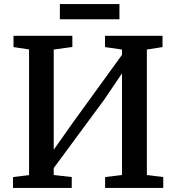

<svg xmlns="http://www.w3.org/2000/svg" viewBox="-20 -918 862 938"><path d="M43.5 0V-53L122 -62.5V-676.5L46 -688V-743H333.5V-688.5L242.5 -676V-186.5L337.5 -321L576 -650V-676L493 -688V-743H774V-688L697.5 -676V-63L777.5 -53V0H493.5V-53L576 -63V-559.5L489 -431L242.5 -97V-63L330.5 -53V0ZM563.5 -898V-824H272.5V-898Z"/></svg>

Font: Merriweather 20pt SemiBold
Style: Regular
Weight: 600
Version: Version 2.100